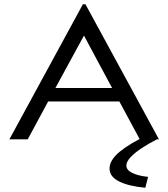

<svg xmlns="http://www.w3.org/2000/svg" viewBox="-20 -654 790 901"><path d="M636 0 540 -178H206L110 0H24L369 -634H381L726 0ZM374 -487 240 -241H506ZM675 176 662 227Q584 220 539 197.5Q494 175 494 137Q494 97 543 57Q592 17 675 -21L716 0Q677 20 644.5 41.5Q612 63 592.5 84Q573 105 573 123Q573 144 600.5 157.5Q628 171 675 176Z"/></svg>

Font: Inconsolata ExtraExpanded
Style: Regular
Weight: 400
Width: 8
Monospace: yes
Designer: Raph Levien, Cyreal, Brenton Simpson
Foundry: Raph Levien, Cyreal, Google
Version: Version 3.001; ttfautohint (v1.8.2.53-6de2)